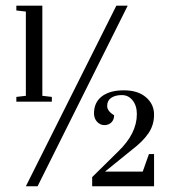

<svg xmlns="http://www.w3.org/2000/svg" viewBox="-20 -652 593 672"><path d="M426.9 -632.1 111.5 0H70.5L387.2 -632.1ZM37.2 -615.4V-632.1H128.2V-316.7L161.5 -312.8V-296.2H37.2V-312.8L70.5 -316.7V-611.5ZM519.2 -112.8V0H302.6V-32.1L393.6 -121.8Q459 -184.6 459 -252.6Q459 -282.1 444.2 -300.6Q429.5 -319.2 406.4 -319.2Q383.3 -319.2 369.2 -309.6Q355.1 -300 355.1 -281.4Q355.1 -262.8 379.5 -248.7Q379.5 -233.3 369.9 -223.7Q360.3 -214.1 345.5 -214.1Q330.8 -214.1 319.9 -225.6Q309 -237.2 309 -255.1Q309 -293.6 336.5 -314.7Q364.1 -335.9 413.5 -335.9Q462.8 -335.9 491 -311.5Q519.2 -287.2 519.2 -250.6Q519.2 -214.1 499.4 -185.3Q479.5 -156.4 442.3 -128.2L347.4 -51.3H479.5L501.3 -112.8Z"/></svg>

Font: Suranna
Style: Regular
Weight: 400
Version: Version 1.0.5; ttfautohint (v1.2.42-39fb)